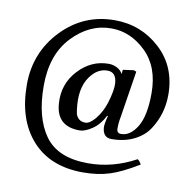

<svg xmlns="http://www.w3.org/2000/svg" viewBox="-73 -623 786 777"><g transform="rotate(10 320.0 -234.5)"><path d="M383 -298Q380 -343 344 -343Q309 -343 283 -314Q241 -269 247 -186Q249 -163 251.5 -151Q254 -139 264 -129.5Q274 -120 292 -120Q310 -120 332.5 -147.5Q355 -175 368 -214Q385 -269 383 -298ZM424 -119Q424 -100 442 -100Q480 -100 507.5 -145.5Q535 -191 535 -284Q535 -392 472 -453Q409 -514 330 -514Q240 -514 170 -440Q100 -366 100 -238Q100 -108 153 -34Q206 40 331 40Q432 40 526 -11Q534 -7 542 8Q475 49 426.5 64.5Q378 80 317 80Q182 80 107 -3.5Q32 -87 32 -231Q32 -363 121 -456Q210 -549 338 -549Q446 -549 524.5 -477Q603 -405 603 -289Q603 -251 593 -215.5Q583 -180 561.5 -146.5Q540 -113 500 -93Q460 -73 407 -73Q372 -73 369 -114Q368 -127 377 -162L374 -163Q355 -125 325.5 -105Q296 -85 274 -85Q179 -85 173 -178Q167 -257 219.5 -314Q272 -371 344 -371Q363 -371 379.5 -362Q396 -353 402 -339L404 -357L448 -363L459 -359L429 -169Q424 -144 424 -119Z"/></g></svg>

Font: Linux Libertine Mono O
Style: Mono
Weight: 400
Designer: Philipp H. Poll
Foundry: Philipp H. Poll
Version: Version 5.1.7